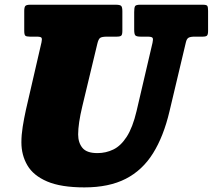

<svg xmlns="http://www.w3.org/2000/svg" viewBox="-20 -770 900 812"><path d="M391.5 -584.5 328 -320Q310.5 -247 310.5 -201.5Q310.5 -167 328.5 -144.8Q346.5 -122.5 392 -122.5Q428 -122.5 459.5 -137.8Q491 -153 516 -191.8Q541 -230.5 557.5 -300L625 -589Q628.5 -604 625.5 -609.5Q622.5 -615 603.5 -615H575Q556.5 -615 552 -620.8Q547.5 -626.5 547.5 -644.5V-719Q547.5 -736.5 550.8 -743.2Q554 -750 572 -750H838Q853.5 -750 856.8 -745Q860 -740 860 -724V-639Q860 -623.5 855.2 -619.2Q850.5 -615 837 -615H803.5Q785.5 -615 777.5 -610.5Q769.5 -606 766 -590.5L697 -300Q672 -193.5 627.2 -121.8Q582.5 -50 511.8 -13.8Q441 22.5 337 22.5Q238 22.5 179.5 -2.5Q121 -27.5 95.8 -70.8Q70.5 -114 70.5 -168Q70.5 -199.5 76 -234Q81.5 -268.5 89.5 -305L155.5 -591Q158.5 -604.5 155.8 -609.8Q153 -615 135.5 -615H106.5Q92 -615 87.2 -619Q82.5 -623 82.5 -640V-723.5Q82.5 -739.5 87.2 -744.8Q92 -750 107.5 -750H469.5Q487 -750 492.2 -745.2Q497.5 -740.5 497.5 -722.5V-640Q497.5 -624 493 -619.5Q488.5 -615 473 -615H433Q410.5 -615 403.2 -609.5Q396 -604 391.5 -584.5Z"/></svg>

Font: Besley* Narrow Fatface
Style: Italic
Weight: 900
Width: 4
Italic angle: -13°
Designer: Owen Earl
Foundry: indestructible type*
Version: Version 3.000; ttfautohint (v1.8.3)